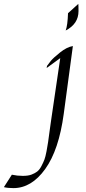

<svg xmlns="http://www.w3.org/2000/svg" viewBox="-223 -752 442 988"><path d="M-154 216Q-183 216 -203 211L-162 147Q-134 153 -106 153Q-78 153 -61 146.5Q-44 140 -32 131Q-20 122 -10 103Q0 84 5.5 69.5Q11 55 16.5 26Q22 -3 24.5 -21Q27 -39 32 -76Q37 -113 40 -133L87 -453L17 -402L19 -413Q26 -423 38.5 -438.5Q51 -454 86 -482Q121 -510 152 -515L105 -166Q80 20 9.5 118Q-61 216 -154 216ZM180 -732Q181 -724 181 -695Q181 -629 115 -595Q125 -622 127 -684Z"/></svg>

Font: Felipa
Style: Regular
Weight: 400
Designer: Javier Alcaraz
Foundry: Fontstage
Version: Version 1.001